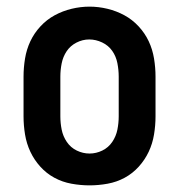

<svg xmlns="http://www.w3.org/2000/svg" viewBox="-20 -551 540 579"><path d="M250 8Q223 8 195.5 3Q168 -2 144 -15Q120 -28 101.5 -48.5Q83 -69 71.5 -93.5Q60 -118 55.5 -145.5Q51 -173 51 -200V-320Q51 -347 55.5 -374.5Q60 -402 71.5 -426.5Q83 -451 102 -471.5Q121 -492 145 -505Q169 -518 196 -524.5Q223 -531 250 -531Q277 -531 304 -524.5Q331 -518 355 -505Q379 -492 398 -471.5Q417 -451 428.5 -426.5Q440 -402 444.5 -374.5Q449 -347 449 -320V-200Q449 -173 444.5 -145.5Q440 -118 428.5 -93.5Q417 -69 398.5 -48.5Q380 -28 356 -15Q332 -2 304.5 3Q277 8 250 8ZM250 -88Q270 -88 288.5 -97Q307 -106 318.5 -123Q330 -140 334 -160Q338 -180 338 -200V-320Q338 -340 334 -360.5Q330 -381 318.5 -397.5Q307 -414 288 -423Q269 -432 249 -432Q229 -432 210.5 -422.5Q192 -413 181 -396.5Q170 -380 166 -360Q162 -340 162 -320V-200Q162 -180 166 -160Q170 -140 181.5 -123Q193 -106 211.5 -97Q230 -88 250 -88Z"/></svg>

Font: Iosevka Julsh Curly
Style: Bold
Weight: 700
Designer: Belleve Invis
Foundry: Belleve Invis
Version: Version 15.0.2; ttfautohint (v1.8.4)